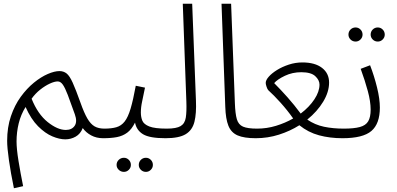

<svg xmlns="http://www.w3.org/2000/svg" viewBox="-20 -730 2110 1021"><path d="M54 271Q37 189 27.5 122Q18 55 18 19Q18 -53 38 -112Q58 -171 90.5 -215.5Q123 -260 160.5 -290.5Q198 -321 234 -336.5Q270 -352 296 -352Q318 -352 334 -339.5Q350 -327 366.5 -290.5Q383 -254 408 -184Q427 -130 444.5 -100Q462 -70 483 -58Q504 -46 535 -46Q561 -46 561 -22Q561 -11 552.5 -3Q544 5 528 5Q493 5 465 -10Q437 -25 420 -49Q408 -18 382.5 -3.5Q357 11 327 11Q296 11 258 -5Q220 -21 182.5 -58.5Q145 -96 116 -161Q91 -121 79.5 -74Q68 -27 68 22Q68 62 78.5 126.5Q89 191 103 260ZM330 -39Q362 -39 377 -61Q392 -83 378 -122Q355 -187 340.5 -225Q326 -263 314 -280Q302 -297 287 -297Q270 -297 245 -285.5Q220 -274 194 -253.5Q168 -233 148 -205Q181 -123 233.5 -81Q286 -39 330 -39Z M528 5 535 -46Q573 -46 599 -53.5Q625 -61 643 -84Q661 -107 674.5 -152.5Q688 -198 702 -274L751 -264Q743 -223 736 -191.5Q729 -160 729 -132Q729 -107 737 -88Q745 -69 774 -57.5Q803 -46 867 -46Q881 -46 887.5 -39Q894 -32 894 -22Q894 -11 885.5 -3Q877 5 860 5Q776 5 741 -16Q706 -37 698 -78Q680 -42 656.5 -24.5Q633 -7 602 -1Q571 5 528 5ZM756 184Q740 184 729 173Q718 162 718 147Q718 131 729 120Q740 109 756 109Q771 109 782 120Q793 131 793 147Q793 162 782 173Q771 184 756 184ZM639 184Q623 184 611.5 173Q600 162 600 147Q600 131 611.5 120Q623 109 639 109Q654 109 665 120Q676 131 676 147Q676 162 665 173Q654 184 639 184Z M860 5 867 -46Q918 -46 940.5 -59.5Q963 -73 968 -104.5Q973 -136 971 -190L952 -710H1002L1022 -195Q1025 -127 1014 -82.5Q1003 -38 967.5 -16.5Q932 5 860 5Z M1340 5Q1278 5 1243.5 -10Q1209 -25 1194.5 -61.5Q1180 -98 1178 -161L1158 -710H1209L1229 -182Q1231 -125 1239.5 -96Q1248 -67 1272.5 -56.5Q1297 -46 1347 -46Q1361 -46 1367 -39Q1373 -32 1373 -22Q1373 -11 1365 -3Q1357 5 1340 5Z M1340 5 1347 -46Q1399 -46 1448 -61Q1497 -76 1539 -100Q1508 -144 1472 -184Q1436 -224 1407 -250Q1402 -255 1397.5 -268.5Q1393 -282 1393 -289Q1393 -304 1409.5 -322.5Q1426 -341 1453.5 -358Q1481 -375 1516 -386.5Q1551 -398 1588 -398Q1655 -398 1692.5 -369Q1730 -340 1730 -291Q1730 -241 1698.5 -189Q1667 -137 1614 -94Q1655 -66 1703 -56Q1751 -46 1808 -46Q1834 -46 1834 -22Q1834 -10 1825 -2.5Q1816 5 1801 5Q1734 5 1676.5 -10.5Q1619 -26 1572 -64Q1523 -33 1463.5 -14Q1404 5 1340 5ZM1438 -288Q1473 -253 1509 -212.5Q1545 -172 1579 -126Q1625 -161 1652 -202Q1679 -243 1679 -280Q1679 -304 1656.5 -325Q1634 -346 1582 -346Q1535 -346 1495 -327Q1455 -308 1438 -288Z M1989 -509Q1973 -509 1962 -520Q1951 -531 1951 -546Q1951 -562 1962 -573Q1973 -584 1989 -584Q2004 -584 2015 -573Q2026 -562 2026 -546Q2026 -531 2015 -520Q2004 -509 1989 -509ZM1871 -509Q1855 -509 1844 -520Q1833 -531 1833 -546Q1833 -562 1844 -573Q1855 -584 1871 -584Q1886 -584 1897 -573Q1908 -562 1908 -546Q1908 -531 1897 -520Q1886 -509 1871 -509ZM1801 5 1808 -46Q1862 -46 1893.5 -54.5Q1925 -63 1938 -85Q1951 -107 1951 -147Q1951 -190 1936 -245.5Q1921 -301 1898 -364L1948 -383Q1970 -326 1985 -265Q2000 -204 2000 -158Q2000 -72 1955 -33.5Q1910 5 1801 5Z"/></svg>

Font: Noto Sans Arabic UI SmCn Lt
Style: Regular
Weight: 300
Width: 4
Designer: Monotype Design Team, Nadine Chahine and Nizar Qandah
Foundry: Monotype Imaging Inc.
Version: Version 2.010; ttfautohint (v1.8.4.7-5d5b)